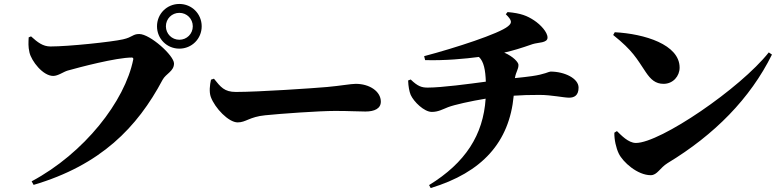

<svg xmlns="http://www.w3.org/2000/svg" viewBox="-20 -878 3960 971"><path d="M887 -632C950 -632 1000 -682 1000 -745C1000 -808 950 -858 887 -858C824 -858 774 -808 774 -745C774 -682 824 -632 887 -632ZM887 -813C925 -813 955 -783 955 -745C955 -707 925 -677 887 -677C849 -677 819 -707 819 -745C819 -783 849 -813 887 -813ZM137 -694 125 -689C124 -663 122 -643 129 -613C139 -569 197 -494 249 -494C274 -494 301 -515 322 -521C379 -537 567 -587 647 -587C652 -587 655 -583 654 -578C612 -366 406 -103 140 39L150 57C489 -43 674 -233 802 -474C819 -506 860 -517 860 -557C860 -597 739 -706 684 -706C651 -706 651 -690 602 -679C545 -666 327 -643 235 -643C197 -643 170 -664 137 -694Z M1047 -475C1041 -448 1037 -413 1046 -388C1067 -331 1136 -259 1182 -259C1224 -259 1241 -287 1321 -295C1399 -303 1593 -317 1675 -317C1751 -317 1786 -314 1828 -314C1874 -314 1906 -329 1906 -364C1906 -415 1850 -454 1779 -454C1755 -454 1701 -444 1634 -438C1566 -432 1289 -413 1173 -413C1114 -413 1096 -438 1062 -480Z M2538 -806C2571 -774 2570 -762 2549 -745C2505 -708 2284 -636 2125 -594L2130 -574C2232 -571 2333 -581 2402 -590C2427 -567 2435 -523 2437 -465C2355 -454 2214 -435 2143 -435C2113 -435 2093 -441 2057 -476L2044 -471C2045 -441 2050 -415 2057 -398C2073 -363 2125 -312 2164 -312C2196 -312 2218 -325 2246 -336C2277 -348 2362 -367 2436 -379C2424 -196 2334 -55 2150 58L2158 73C2419 -6 2556 -159 2578 -394C2619 -397 2658 -398 2709 -398C2769 -398 2831 -384 2858 -384C2884 -384 2906 -395 2906 -435C2906 -481 2836 -516 2764 -516C2756 -516 2734 -502 2670 -493C2645 -490 2619 -486 2584 -483C2590 -518 2602 -526 2602 -550C2602 -563 2576 -592 2530 -612C2574 -622 2614 -634 2674 -655C2702 -664 2749 -660 2749 -688C2749 -716 2713 -754 2681 -775C2646 -798 2615 -811 2547 -817Z M3081 -701C3181 -621 3199 -583 3246 -513C3271 -476 3295 -454 3336 -454C3384 -454 3417 -493 3417 -536C3417 -653 3239 -707 3089 -715ZM3196 -155C3157 -155 3120 -196 3100 -215L3087 -207C3086 -172 3096 -129 3109 -102C3130 -58 3204 8 3271 8C3304 8 3317 -29 3356 -53C3594 -197 3774 -380 3884 -602L3868 -613C3724 -431 3319 -155 3196 -155Z"/></svg>

Font: Noto Serif KR Black
Style: Regular
Weight: 900
Version: Version 1.001;PS 1.001;hotconv 16.6.54;makeotf.lib2.5.65590